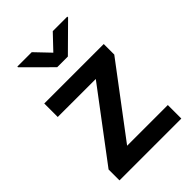

<svg xmlns="http://www.w3.org/2000/svg" viewBox="-220 -846 943 943"><g transform="rotate(-45 251.5 -375.0)"><path d="M186.5 -93.8 458.5 -455.1V-528.3H45.4V-434.6H309.6L39.6 -75.7V0H469.2V-93.8ZM80.1 -750V-745.1L216.3 -609.4H290.5L427.2 -744.6V-750H326.2L253.4 -673.3L180.2 -750Z"/></g></svg>

Font: Vazirmatn Medium
Style: Regular
Weight: 500
Designer: Saber Rastikerdar
Foundry: Saber Rastikerdar
Version: Version 33.003